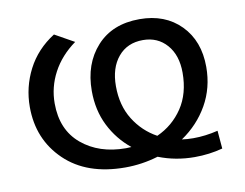

<svg xmlns="http://www.w3.org/2000/svg" viewBox="-65 -630 937 734"><g transform="rotate(-10 403.0 -263.0)"><path d="M635 15Q561 15 495 -11Q432 8 367 8Q218 8 132.5 -74.5Q47 -157 47 -283Q47 -360 82 -428Q117 -496 186 -540L261 -498Q203 -456 173 -399.5Q143 -343 143 -280Q143 -177 210.5 -120.5Q278 -64 382 -64L403 -65Q351 -107 321 -167Q291 -227 291 -302Q291 -407 351.5 -474Q412 -541 518 -541Q617 -541 677.5 -479.5Q738 -418 738 -317Q738 -236 700.5 -170Q663 -104 598 -60Q619 -57 642 -57Q689 -57 738 -69L744 1Q692 15 635 15ZM508 -90Q570 -118 607.5 -174Q645 -230 645 -311Q645 -379 609.5 -419.5Q574 -460 517 -460Q456 -460 420.5 -417.5Q385 -375 385 -304Q385 -229 419 -174.5Q453 -120 508 -90Z"/></g></svg>

Font: Argentum Novus
Style: Regular
Weight: 400
Designer: Julieta Ulanovsky
Foundry: Julieta Ulanovsky
Version: Version 7.20;July 27, 2021;FontCreator 13.0.0.2683 64-bit